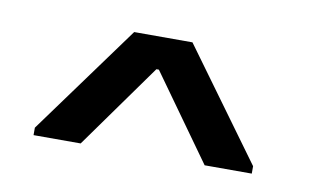

<svg xmlns="http://www.w3.org/2000/svg" viewBox="-36 -815 491 305"><g transform="rotate(10 209.0 -662.5)"><path d="M31 -568H107L205 -705H209L307 -568H383V-580L254 -757H160L31 -580Z"/></g></svg>

Font: Be Vietnam
Style: Regular
Weight: 400
Designer: Gabriel Lam
Foundry: TypeRant
Version: Version 4.000